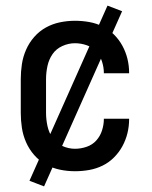

<svg xmlns="http://www.w3.org/2000/svg" viewBox="-20 -602 540 684"><path d="M247 8Q220 8 193.5 2.5Q167 -3 143.5 -16Q120 -29 102 -49.5Q84 -70 73 -95Q62 -120 58 -146.5Q54 -173 54 -200V-320Q54 -347 58 -373.5Q62 -400 73 -425Q84 -450 102 -470.5Q120 -491 143.5 -504Q167 -517 193.5 -522.5Q220 -528 247 -528Q273 -528 298 -523.5Q323 -519 345.5 -508Q368 -497 386 -479Q404 -461 416 -439Q428 -417 434 -392.5Q440 -368 440 -342V-341H350V-342Q350 -362 343.5 -382.5Q337 -403 323 -418.5Q309 -434 288.5 -441Q268 -448 247 -448Q224 -448 202 -438Q180 -428 167 -409Q154 -390 149 -366.5Q144 -343 144 -320V-200Q144 -177 149 -153.5Q154 -130 167 -111Q180 -92 202 -82Q224 -72 247 -72Q268 -72 288.5 -79Q309 -86 323 -101.5Q337 -117 343.5 -137.5Q350 -158 350 -178V-179H440V-178Q440 -152 434 -127.5Q428 -103 416 -81Q404 -59 386 -41Q368 -23 345.5 -12Q323 -1 298 3.5Q273 8 247 8ZM137 62 85 42 363 -582 415 -562Z"/></svg>

Font: Iosevka Curly Medium
Style: Regular
Weight: 500
Monospace: yes
Designer: Belleve Invis
Foundry: Belleve Invis
Version: Version 22.1.2; ttfautohint (v1.8.4)